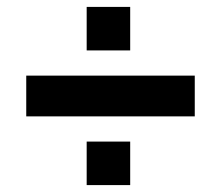

<svg xmlns="http://www.w3.org/2000/svg" viewBox="-20 -565 640 556"><path d="M56 -228V-346H544V-228ZM231 -29V-155H357V-29ZM231 -419V-545H357V-419Z"/></svg>

Font: Nunito Sans 12pt ExtraLight 12pt Black
Style: Regular
Weight: 900
Version: Version 3.101;gftools[0.9.27]